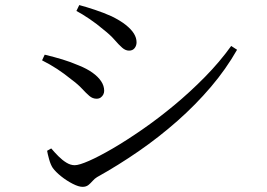

<svg xmlns="http://www.w3.org/2000/svg" viewBox="-20 -733 1040 749"><path d="M278.1 -690.3 289.2 -713.2Q317 -705.8 350 -694.8Q383.1 -683.9 415.3 -669.5Q449.5 -652.7 470.7 -635.8Q491.8 -618.9 502.3 -602.2Q512.7 -585.5 512.7 -567.9Q512.7 -554.9 505.1 -545.2Q497.5 -535.5 483.5 -535.5Q469.5 -535.5 456.5 -547Q443.4 -558.5 426.7 -577.8Q410 -597.1 383 -618.1Q357.5 -640 328.4 -659.6Q299.4 -679.1 278.1 -690.3ZM881.9 -553.7 904.8 -538.9Q861.9 -463.5 802.7 -393.9Q743.5 -324.3 671.9 -261.1Q600.2 -197.8 520.7 -142.9Q441.2 -88 358.6 -42Q349.1 -36.3 341.1 -27Q333.1 -17.8 324.4 -10.9Q315.6 -4.1 302.1 -4.1Q286.8 -4.1 263.4 -16.1Q239.9 -28.1 218.6 -45.1Q197.4 -62.1 185.9 -77.8Q177.4 -90.5 171.4 -112.3Q165.4 -134 163.8 -144.8L179.8 -154Q193.5 -137.9 208.4 -123Q223.3 -108.1 239.4 -98.3Q255.4 -88.5 271.6 -88.5Q288.5 -88.5 327.5 -105.6Q366.6 -122.8 419.8 -153.8Q473.1 -184.9 534.8 -227.6Q596.4 -270.2 659.3 -322.3Q722.1 -374.4 779.5 -432.8Q836.9 -491.1 881.9 -553.7ZM144.1 -497.6 154.4 -519.7Q192.4 -510.5 223.3 -501.2Q254.1 -491.9 287.6 -477.6Q318.7 -465.2 340.7 -449.5Q362.7 -433.8 374.5 -416.1Q386.4 -398.4 386.4 -378.8Q386.4 -371.1 382.9 -364.2Q379.4 -357.3 372.9 -352.6Q366.4 -347.9 356.7 -347.9Q341.4 -347.9 328.7 -358.7Q316 -369.6 300.3 -386.6Q284.6 -403.7 258.4 -423.1Q230.1 -446.1 202.9 -463.9Q175.7 -481.7 144.1 -497.6Z"/></svg>

Font: Noto Serif TC
Style: Regular
Weight: 200
Designer: Ryoko NISHIZUKA 西塚涼子 (kana & ideographs); Frank Grießhammer (Latin, Greek & Cyrillic); Wenlong ZHANG 张文龙 (bopomofo); San
Foundry: Adobe
Version: Version 2.001;hotconv 1.1.0;makeotfexe 2.6.0